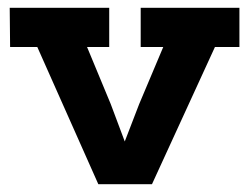

<svg xmlns="http://www.w3.org/2000/svg" viewBox="-20 -474 642 494"><path d="M5 -454H261V-353H204L265 -206L301 -110L338 -206L400 -353H342V-454H596V-353H533L371 0H233L76 -353H6Z"/></svg>

Font: Podkova ExtraBold
Style: Regular
Weight: 800
Designer: Ilya Yudin
Foundry: Cyreal (www.cyreal.org)
Version: Version 2.103